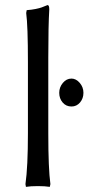

<svg xmlns="http://www.w3.org/2000/svg" viewBox="-20 -725 348 755"><path d="M261.2 -416Q278.8 -416 293.5 -399.2Q308.1 -382.3 308.1 -359.9Q308.1 -337.9 294.7 -322Q281.2 -306.2 261.2 -306.2Q239.7 -306.2 226.3 -322Q212.9 -337.9 212.9 -359.9Q212.9 -381.8 227.1 -398.9Q241.2 -416 261.2 -416ZM89.8 -201.2V-481Q89.8 -623.5 83 -673.8L85 -685.1Q104.5 -686.5 120.1 -689.7Q135.7 -692.9 143.6 -695.8Q151.4 -698.7 167 -705.1Q173.8 -705.1 173.8 -688Q169.9 -625 169.9 -499V-200.2Q169.9 -61.5 178.2 -1L175.8 9.8Q157.2 6.8 128.9 6.8Q100.1 6.8 82 9.8L80.1 -1Q89.8 -68.8 89.8 -201.2Z"/></svg>

Font: Linear Smooth Low Contrast
Style: Regular
Weight: 500
Designer: Philipp H. Poll, Flanker
Foundry: Philipp H. Poll, reworked by Flanker
Version: Version 1.010 | FøM Fix